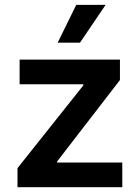

<svg xmlns="http://www.w3.org/2000/svg" viewBox="-20 -778 576 798"><path d="M52.7 -79.1 326.2 -422.9V-427.7H61.5V-530.3H478.5V-445.3L217.8 -107.4V-102.5H488.3V0H52.7ZM296.9 -757.8H418.9L312.5 -600.6H219.7Z"/></svg>

Font: Pretendard JP SemiBold
Style: Regular
Weight: 600
Designer: Base glyphs from Inter by Rasmus Andersson; Hangeul glyphs from Noto Sans CJK(Source Han Sans) by Jang Soo-young and Kan
Foundry: Kil Hyung-jin
Version: Version 1.309